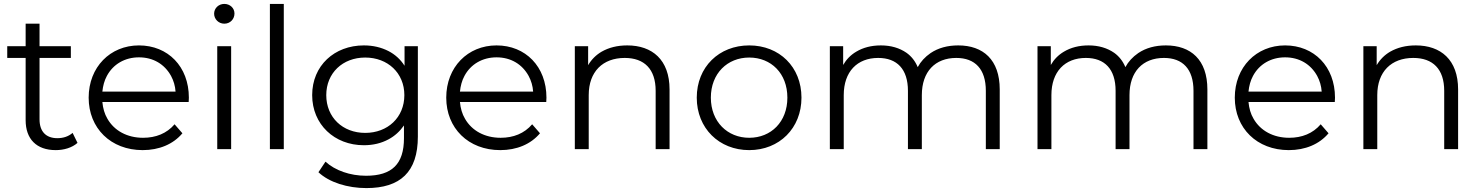

<svg xmlns="http://www.w3.org/2000/svg" viewBox="-20 -762 7563 981"><path d="M265 5C306 5 348 -7 376 -32L351 -83C330 -65 304 -56 273 -56C214 -56 182 -91 182 -152V-466H342V-526H182V-641H111V-526H17V-466H111V-148C111 -52 166 5 265 5Z M709 5C793 5 865 -25 912 -81L872 -127C832 -80 776 -58 711 -58C630 -58 564 -94 529 -155C514 -180 506 -209 503 -241H944C944 -249 945 -258 945 -263C945 -422 838 -530 690 -530C543 -530 433 -419 433 -263C433 -107 546 5 709 5ZM503 -294C506 -323 513 -350 526 -374C558 -434 618 -469 690 -469C763 -469 821 -434 854 -374C867 -350 875 -323 877 -294Z M1126 -641C1157 -641 1178 -665 1178 -693C1178 -721 1155 -742 1126 -742C1097 -742 1074 -720 1074 -692C1074 -664 1097 -641 1126 -641ZM1161 0V-526H1090V0Z M1430 0V-742H1359V0Z M1852 199C2025 199 2115 117 2115 -64V-526H2047V-426C2026 -459 1998 -484 1965 -501C1928 -520 1886 -530 1839 -530C1689 -530 1575 -427 1575 -276C1575 -126 1689 -20 1839 -20C1886 -20 1928 -30 1965 -50C1997 -67 2023 -91 2044 -121V-56C2044 76 1983 136 1850 136C1769 136 1692 109 1643 64L1607 118C1662 170 1756 199 1852 199ZM1846 -83C1731 -83 1647 -162 1647 -276C1647 -389 1731 -468 1846 -468C1961 -468 2046 -389 2046 -276C2046 -162 1961 -83 1846 -83Z M2536 5C2620 5 2692 -25 2739 -81L2699 -127C2659 -80 2603 -58 2538 -58C2457 -58 2391 -94 2356 -155C2341 -180 2333 -209 2330 -241H2771C2771 -249 2772 -258 2772 -263C2772 -422 2665 -530 2517 -530C2370 -530 2260 -419 2260 -263C2260 -107 2373 5 2536 5ZM2330 -294C2333 -323 2340 -350 2353 -374C2385 -434 2445 -469 2517 -469C2590 -469 2648 -434 2681 -374C2694 -350 2702 -323 2704 -294Z M3185 -530C3134 -530 3091 -519 3054 -498C3025 -481 3002 -458 2985 -429V-526H2917V0H2988V-276C2988 -396 3060 -466 3172 -466C3272 -466 3330 -409 3330 -298V0H3401V-305C3401 -457 3312 -530 3185 -530Z M3808 5C3962 5 4075 -107 4075 -263C4075 -420 3962 -530 3808 -530C3654 -530 3540 -420 3540 -263C3540 -107 3654 5 3808 5ZM3808 -58C3697 -58 3612 -140 3612 -263C3612 -387 3697 -468 3808 -468C3920 -468 4003 -387 4003 -263C4003 -140 3920 -58 3808 -58Z M4876 -530C4821 -530 4774 -517 4735 -491C4706 -471 4684 -447 4669 -419C4656 -450 4637 -474 4612 -492C4576 -517 4532 -530 4481 -530C4432 -530 4390 -519 4355 -498C4326 -481 4304 -458 4288 -430V-526H4220V0H4291V-276C4291 -396 4360 -466 4467 -466C4563 -466 4619 -409 4619 -298V0H4690V-276C4690 -396 4758 -466 4866 -466C4962 -466 5017 -409 5017 -298V0H5088V-305C5088 -457 5003 -530 4876 -530Z M5937 -530C5882 -530 5835 -517 5796 -491C5767 -471 5745 -447 5730 -419C5717 -450 5698 -474 5673 -492C5637 -517 5593 -530 5542 -530C5493 -530 5451 -519 5416 -498C5387 -481 5365 -458 5349 -430V-526H5281V0H5352V-276C5352 -396 5421 -466 5528 -466C5624 -466 5680 -409 5680 -298V0H5751V-276C5751 -396 5819 -466 5927 -466C6023 -466 6078 -409 6078 -298V0H6149V-305C6149 -457 6064 -530 5937 -530Z M6565 5C6649 5 6721 -25 6768 -81L6728 -127C6688 -80 6632 -58 6567 -58C6486 -58 6420 -94 6385 -155C6370 -180 6362 -209 6359 -241H6800C6800 -249 6801 -258 6801 -263C6801 -422 6694 -530 6546 -530C6399 -530 6289 -419 6289 -263C6289 -107 6402 5 6565 5ZM6359 -294C6362 -323 6369 -350 6382 -374C6414 -434 6474 -469 6546 -469C6619 -469 6677 -434 6710 -374C6723 -350 6731 -323 6733 -294Z M7214 -530C7163 -530 7120 -519 7083 -498C7054 -481 7031 -458 7014 -429V-526H6946V0H7017V-276C7017 -396 7089 -466 7201 -466C7301 -466 7359 -409 7359 -298V0H7430V-305C7430 -457 7341 -530 7214 -530Z"/></svg>

Font: Montserrat Z
Style: Regular
Weight: 400
Designer: Julieta Ulanovsky
Foundry: Julieta Ulanovsky
Version: Version 8.000